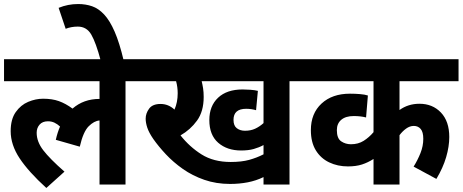

<svg xmlns="http://www.w3.org/2000/svg" viewBox="-20 -916 2296 953"><path d="M0 -513V-622H688V-513H603V0H474V-318Q447 -316 420 -289Q393 -262 376 -188L257 -222Q265 -258 278 -288Q265 -300 250.5 -307Q236 -314 218 -314Q191 -314 176.5 -297.5Q162 -281 162 -257Q162 -213 194.5 -170.5Q227 -128 300 -64L210 17Q122 -63 77.5 -130Q33 -197 33 -265Q33 -324 58 -359.5Q83 -395 120 -410.5Q157 -426 194 -426Q239 -426 272.5 -414Q306 -402 340 -377Q395 -425 474 -425V-513Z M480 -615Q456 -705 433 -744.5Q410 -784 366 -784Q349 -784 333.5 -781Q318 -778 306 -773L271 -877Q317 -896 368 -896Q405 -896 437 -885Q469 -874 497 -844Q525 -814 549 -759Q573 -704 594 -615Z M1417 -513V0H1288V-37Q1251 -19 1209.5 -11Q1168 -3 1122 -3Q1053 -3 994 -23.5Q935 -44 887.5 -77.5Q840 -111 803.5 -150Q767 -189 741 -226Q719 -258 711 -282.5Q703 -307 703 -327Q703 -353 720 -376.5Q737 -400 777 -400Q816 -400 846 -372Q862 -408 862 -453Q862 -484 854 -513H675V-622H1503V-513ZM1196 -267Q1224 -267 1246 -277Q1268 -287 1288 -305V-513H981Q985 -497 988 -478Q991 -459 991 -435Q991 -363 958 -317.5Q925 -272 876 -244Q921 -187 980.5 -149.5Q1040 -112 1125 -112Q1179 -112 1217 -122.5Q1255 -133 1288 -150V-196Q1266 -184 1239.5 -176.5Q1213 -169 1177 -169Q1107 -169 1063 -207.5Q1019 -246 1019 -320Q1019 -390 1062.5 -431Q1106 -472 1184 -472Q1200 -472 1222 -470.5Q1244 -469 1260 -465L1251 -369Q1241 -372 1228.5 -374Q1216 -376 1202 -376Q1139 -376 1139 -321Q1139 -292 1155.5 -279.5Q1172 -267 1196 -267Z M2256 -513H1963V-370Q2006 -401 2062 -401Q2127 -401 2168.5 -357.5Q2210 -314 2210 -236Q2210 -189 2194.5 -136Q2179 -83 2146 -28L2033 -89Q2053 -121 2067 -156Q2081 -191 2081 -227Q2081 -261 2068 -276Q2055 -291 2034 -291Q2014 -291 1995.5 -277.5Q1977 -264 1963 -245V0H1834V-127Q1806 -109 1776.5 -99.5Q1747 -90 1707 -90Q1656 -90 1614 -110Q1572 -130 1547.5 -170Q1523 -210 1523 -270Q1523 -353 1576 -402Q1629 -451 1717 -451Q1742 -451 1766.5 -449Q1791 -447 1806 -442L1797 -333Q1770 -340 1736 -340Q1696 -340 1674 -321.5Q1652 -303 1652 -270Q1652 -229 1673.5 -214.5Q1695 -200 1722 -200Q1758 -200 1785 -217Q1812 -234 1834 -260V-513H1489V-622H2256Z"/></svg>

Font: Noto Sans SemiCondensed
Style: Bold
Weight: 700
Width: 4
Designer: Monotype Design Team
Foundry: Monotype Imaging Inc.
Version: Version 2.013; ttfautohint (v1.8.4.7-5d5b)